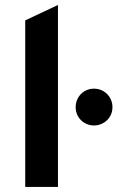

<svg xmlns="http://www.w3.org/2000/svg" viewBox="-20 -742 466 762"><path d="M80.1 0V-661.1L210 -722.2V0ZM353 -244.1Q337.4 -244.1 324.2 -249.8Q311 -255.4 301.3 -265.1Q291.5 -274.9 285.9 -288.1Q280.3 -301.3 280.3 -316.9Q280.3 -332 285.9 -345.5Q291.5 -358.9 301.3 -368.9Q311 -378.9 324.2 -384.5Q337.4 -390.1 353 -390.1Q368.2 -390.1 381.6 -384.5Q395 -378.9 405 -368.9Q415 -358.9 420.7 -345.5Q426.3 -332 426.3 -316.9Q426.3 -301.3 420.7 -288.1Q415 -274.9 405 -265.1Q395 -255.4 381.6 -249.8Q368.2 -244.1 353 -244.1Z"/></svg>

Font: Overpass
Style: Bold
Weight: 700
Designer: Delve Withrington
Foundry: Delve Fonts
Version: Version 1.001